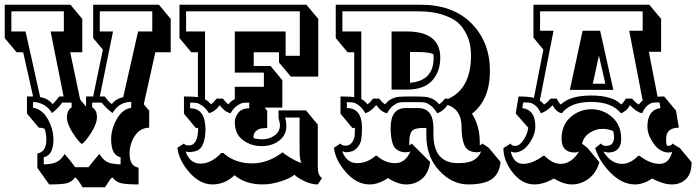

<svg xmlns="http://www.w3.org/2000/svg" viewBox="-20 -720 2949 812"><path d="M528 -70Q528 -17 566 -11V60Q515 60 493 55Q471 50 455 30Q447 35 430 63L424 72H329Q309 37 298 30Q283 50 262 55Q241 60 188 60L138 -10V-71Q176 -77 176 -130Q176 -152 169 -175Q158 -180 144 -180L94 -240V-312H120L78 -499H50L0 -559V-700H278L328 -640V-499H277L319 -299L344 -269V-312H374L415 -510L374 -559V-700H652L702 -640V-499H637L588 -279L611 -252V-180Q572 -179 550 -145Q528 -111 528 -70ZM535 -289Q483 -289 456 -242Q431 -260 410 -286H370V-266Q390 -254 390 -225Q390 -196 365 -157.5Q340 -119 326 -111Q313 -119 288 -157.5Q263 -196 263 -224.5Q263 -253 283 -266V-286H243Q228 -264 200 -242Q173 -286 120 -289V-264Q158 -259 182 -216.5Q206 -174 206 -131Q206 -63 165 -55V-25Q212 -25 233 -44Q244 -53 253 -69Q277 -42 298 -13H354L400 -69Q420 -37 446 -30Q468 -25 490 -25V-55Q450 -63 450 -131Q450 -174 474 -216.5Q498 -259 535 -264ZM624 -587V-672H402V-587H458L402 -312H423Q442 -286 453 -280Q471 -303 501 -309L564 -587ZM202 -280Q212 -288 231 -312H249L194 -587H250V-672H28V-587H88L150 -309Q181 -305 202 -280Z M1324 -13Q1324 22 1342 33L1324 60Q1298 60 1269.5 47Q1241 34 1225 19Q1208 34 1167.5 47Q1127 60 1091 60Q1018 60 972 21Q931 60 878.5 60Q826 60 781.5 9.5Q737 -41 730 -95L758 -113Q763 -105 778 -105Q818 -105 818 -179H808L758 -239V-312Q800 -312 817 -309V-499H789L739 -559V-700H1276L1326 -640V-396H1210L1160 -456V-499H1053V-441H1124L1174 -381V-265H1099L1110 -252V-179Q1094 -178 1084 -176.5Q1074 -175 1063 -166Q1052 -157 1052 -140V-136Q1066 -131 1092 -131Q1118 -131 1141 -147Q1164 -163 1164 -192Q1164 -197 1158 -221V-253H1274L1324 -193ZM872 -279Q882 -285 896 -303H923Q936 -285 946 -279Q957 -293 973 -301V-353H1096V-413H973V-587H1188V-484H1248V-672H767V-587H847V-300Q860 -293 872 -279ZM1191 -188Q1191 -148 1160.5 -125Q1130 -102 1086 -102Q1042 -102 1007.5 -127.5Q973 -153 973 -205Q973 -223 987.5 -242.5Q1002 -262 1034 -262V-286Q1016 -286 1006.5 -284.5Q997 -283 982 -272.5Q967 -262 955 -241Q931 -246 909 -275Q891 -249 864 -241Q851 -262 836 -272.5Q821 -283 811.5 -284.5Q802 -286 784 -286V-262Q818 -262 833.5 -238.5Q849 -215 849 -173Q849 -131 835.5 -104Q822 -77 779 -77L765 -79Q783 -28 828 -28Q873 -28 916 -73H925L929 -69Q977 -29 1045.5 -29Q1114 -29 1175 -76Q1184 -67 1212 -50.5Q1240 -34 1256 -31Q1247 -41 1247 -83V-223H1186Q1191 -206 1191 -188Z M1783 -179H1771Q1732 -179 1721.5 -165Q1711 -151 1711 -120V-105Q1717 -108 1721 -113L1799 -35Q1793 12 1765 36Q1737 60 1699 60Q1661 60 1621 33Q1581 60 1543 60Q1489 60 1444 9.5Q1399 -41 1392 -95L1420 -113Q1425 -104 1442 -104Q1459 -104 1468.5 -117.5Q1478 -131 1479.5 -144Q1481 -157 1481 -179H1470L1420 -239V-312Q1461 -312 1478 -309V-499H1450L1400 -559V-700H1759Q1896 -700 1974 -621Q2052 -542 2052 -420Q2052 -298 1976 -239Q2009 -188 2009 -119V-105Q2016 -108 2020 -113L2047 -95L2097 -35Q2092 15 2060 37.5Q2028 60 1960 60Q1892 60 1837.5 1.5Q1783 -57 1783 -148ZM1837 -279Q1849 -286 1862 -303Q1872 -303 1876 -302Q1972 -346 1972 -485Q1972 -534 1955.5 -569.5Q1939 -605 1916.5 -624.5Q1894 -644 1851.5 -658Q1809 -672 1752 -672H1428V-587H1508V-301Q1523 -293 1534 -279Q1544 -285 1558 -303H1584Q1597 -285 1609 -279Q1631 -308 1672 -311Q1687 -312 1721.5 -312Q1756 -312 1772 -311Q1815 -308 1837 -279ZM1696 -288Q1678 -288 1668.5 -286.5Q1659 -285 1644 -274Q1629 -263 1617 -241Q1592 -246 1571 -276Q1550 -249 1525 -241Q1513 -263 1498 -274Q1483 -285 1473.5 -286.5Q1464 -288 1447 -288V-263Q1511 -263 1511 -179Q1511 -148 1507.5 -128.5Q1504 -109 1488 -92.5Q1472 -76 1442 -76L1427 -80Q1447 -30 1490 -30Q1533 -30 1568 -61H1574Q1609 -30 1651.5 -30Q1694 -30 1716 -80Q1711 -76 1694 -76Q1677 -76 1662.5 -84.5Q1648 -93 1642 -109Q1632 -136 1632 -179Q1632 -263 1696 -263H1748Q1813 -263 1813 -179V-153Q1813 -30 1917 -30Q1970 -30 1991 -48Q2011 -64 2014 -80Q2008 -76 1999 -76Q1958 -76 1945 -104Q1932 -132 1932 -183Q1932 -257 1873 -276Q1854 -249 1829 -241Q1816 -263 1801 -274Q1786 -285 1776 -286.5Q1766 -288 1748 -288ZM1636 -587H1699Q1842 -587 1842 -476Q1842 -417 1807.5 -379Q1773 -341 1700 -341H1636ZM1746 -500H1714V-370Q1814 -378 1814 -476L1813 -491Q1794 -500 1746 -500Z M2236 -700H2726L2776 -640V-501H2724L2761 -311Q2770 -312 2789 -312L2839 -252L2851 -180Q2797 -180 2797 -132Q2797 -103 2804 -103Q2821 -103 2823 -113L2855 -94L2905 -34Q2905 14 2881.5 37Q2858 60 2821.5 60Q2785 60 2738 35Q2701 60 2666 60Q2611 60 2562.5 11Q2514 -38 2497 -94L2521 -113Q2529 -103 2544 -103Q2577 -103 2577 -142L2574 -165Q2555 -175 2527.5 -175Q2500 -175 2475 -159Q2450 -143 2441 -113L2465 -94L2515 -34Q2501 13 2468.5 36.5Q2436 60 2399.5 60Q2363 60 2323 35Q2278 60 2240 60Q2188 60 2148.5 10Q2109 -40 2109 -94L2140 -113Q2142 -103 2159.5 -103Q2177 -103 2193.5 -127Q2210 -151 2214 -180L2161 -240L2173 -312Q2216 -312 2238 -306L2278 -510L2236 -561ZM2607 -278Q2616 -285 2627 -303H2653Q2669 -284 2682 -278Q2686 -285 2698 -295L2641 -590H2698V-672H2264V-590H2321L2263 -295Q2275 -286 2281 -278Q2293 -285 2309 -303H2335Q2343 -284 2352 -278Q2390 -316 2480.5 -316Q2571 -316 2607 -278ZM2685 -61Q2729 -27 2769.5 -27Q2810 -27 2823 -79Q2818 -75 2809 -75Q2771 -75 2744.5 -112.5Q2718 -150 2718 -184Q2718 -255 2773 -263L2769 -287Q2750 -287 2740.5 -285.5Q2731 -284 2718 -273.5Q2705 -263 2696 -241Q2673 -245 2644 -275Q2637 -262 2627.5 -253.5Q2618 -245 2606 -241Q2567 -289 2480 -289Q2393 -289 2356 -241Q2333 -245 2317 -275Q2293 -249 2267 -241Q2258 -263 2244.5 -273.5Q2231 -284 2221 -285.5Q2211 -287 2193 -287L2189 -263Q2217 -259 2230.5 -239.5Q2244 -220 2244 -185Q2244 -150 2217.5 -112.5Q2191 -75 2154 -75L2140 -79Q2153 -27 2192.5 -27Q2232 -27 2277 -61H2283Q2317 -27 2351 -27Q2396 -27 2429 -79Q2421 -75 2411 -75Q2355 -75 2355 -133Q2355 -191 2393 -224.5Q2431 -258 2481 -258Q2531 -258 2569 -224.5Q2607 -191 2607 -133Q2607 -75 2551 -75L2532 -79Q2564 -27 2611 -27Q2646 -27 2679 -61ZM2390 -340 2444 -590H2518L2574 -340ZM2513 -485 2487 -366H2540Z"/></svg>

Font: Ewert
Style: Regular
Weight: 400
Designer: Johan Kallas, Mihkel Virkus
Foundry: Johan Kallas, Mihkel Virkus
Version: Version 1.001